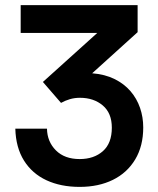

<svg xmlns="http://www.w3.org/2000/svg" viewBox="-20 -720 620 752"><path d="M292 12Q218 12 162 -14Q106 -40 74 -91Q42 -142 40 -216H164Q165 -165 199 -131Q233 -97 292 -97Q348 -97 383 -128Q418 -159 418 -220Q418 -277 382.5 -307Q347 -337 293 -337Q272 -337 253.5 -331.5Q235 -326 219 -317L148 -399L361 -591H61V-700H519V-594L341 -433Q391 -429 428.5 -410.5Q466 -392 491 -363Q516 -334 528.5 -297.5Q541 -261 541 -221Q541 -148 509.5 -95.5Q478 -43 422 -15.5Q366 12 292 12Z"/></svg>

Font: Rethink Sans
Style: Bold
Weight: 700
Designer: The Rethink Sans project authors (Hans Thiessen). DM Sans designed by Colophon Foundry.
Foundry: Rethink Communications LLC
Version: Version 1.001